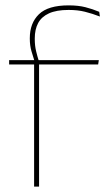

<svg xmlns="http://www.w3.org/2000/svg" viewBox="-20 -695 416 715"><path d="M235.5 -675Q271.5 -675 298 -668.2Q324.5 -661.5 349.5 -651L352 -633.5Q323.5 -644.5 296.5 -651.2Q269.5 -658 235.5 -658Q190 -658 162.2 -645.2Q134.5 -632.5 122 -609Q109.5 -585.5 109.5 -552V-549Q109.5 -525 114.5 -504.2Q119.5 -483.5 125 -466.5L108.5 -464V-467.5Q103.5 -482.5 97.2 -504.2Q91 -526 91 -550.5V-553Q91 -609 125 -642Q159 -675 235.5 -675ZM107 0V-460H125.5V0ZM14 -455V-471H114H120H348L345.5 -455Z"/></svg>

Font: Anek Gurmukhi Thin
Style: Regular
Weight: 250
Designer: Sarang Kulkarni (Gurmukhi), Yesha Goshar (Latin)
Foundry: Ek Type
Version: Version 1.003